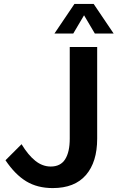

<svg xmlns="http://www.w3.org/2000/svg" viewBox="-20 -940 600 980"><path d="M90 -204Q124 -148 160.5 -119Q197 -90 239 -90Q289 -90 312.5 -127Q336 -164 336 -232V-700H476V-232Q476 -113 418.5 -46.5Q361 20 249 20Q171 20 114 -14.5Q57 -49 8 -122ZM360 -920H458L560 -769H464L409 -862L354 -769H258Z"/></svg>

Font: Moderustic SemiBold
Style: Regular
Weight: 600
Designer: Tural Alisoy
Foundry: TAFT Foundry
Version: Version 2.120